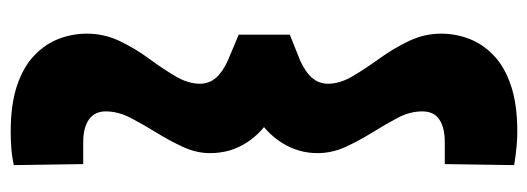

<svg xmlns="http://www.w3.org/2000/svg" viewBox="-342 -514 1011 368"><g transform="rotate(90 164.0 -329.5)"><path d="M127 -364Q166 -364 199.5 -345.5Q233 -327 253 -296Q273 -265 273 -226Q273 -200 261 -174Q249 -148 233.5 -123Q218 -98 205.5 -74Q193 -50 193 -26Q193 -5 208.5 6Q224 17 252 17H294L296 150Q277 154 261.5 155Q246 156 232 156Q180 156 144 144Q108 132 86 111Q64 90 54 64Q44 38 44 10Q44 -23 58 -52.5Q72 -82 91.5 -108.5Q111 -135 125.5 -159.5Q140 -184 140 -207Q140 -224 129 -237Q118 -250 96 -260L46 -281V-379L96 -399Q118 -409 129 -422Q140 -435 140 -452Q140 -475 125.5 -499.5Q111 -524 91.5 -551Q72 -578 58 -607.5Q44 -637 44 -669Q44 -697 54 -723Q64 -749 86 -770Q108 -791 144 -803Q180 -815 232 -815Q246 -815 261.5 -813.5Q277 -812 296 -809L294 -676H252Q224 -676 208.5 -665.5Q193 -655 193 -633Q193 -609 205.5 -585.5Q218 -562 233.5 -537Q249 -512 261 -486Q273 -460 273 -432Q273 -395 253 -363.5Q233 -332 199.5 -313.5Q166 -295 127 -295Z"/></g></svg>

Font: Gabarito
Style: Bold
Weight: 700
Designer: Leandro Assis / Alvaro Franca / Felipe Casaprima
Foundry: Naipe Foundry
Version: Version 1.000